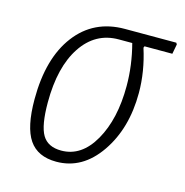

<svg xmlns="http://www.w3.org/2000/svg" viewBox="-77 -527 584 606"><g transform="rotate(15 215.0 -224.5)"><path d="M158 6Q97 6 69 -35Q41 -76 41 -167Q41 -301 99.5 -378Q158 -455 259 -455H427L430 -450L424 -418H333L331 -413Q354 -341 354 -271Q354 -155 298.5 -74.5Q243 6 158 6ZM164 -32Q230 -32 270.5 -103Q311 -174 311 -282Q311 -350 293 -418H249Q173 -418 128.5 -351Q84 -284 84 -168Q84 -93 102 -62.5Q120 -32 164 -32Z"/></g></svg>

Font: Alegreya Sans SC Light
Style: Italic
Weight: 300
Italic angle: -7°
Designer: Juan Pablo del Peral
Foundry: Huerta Tipografica
Version: Version 2.007